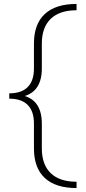

<svg xmlns="http://www.w3.org/2000/svg" viewBox="-20 -731 436 973"><path d="M368 222Q262 222 207 171Q152 120 152 21V-106Q152 -167 120.5 -199Q89 -231 27 -231V-258Q89 -258 120.5 -290Q152 -322 152 -383V-510Q152 -609 207 -660Q262 -711 368 -711V-679Q282 -679 237 -635.5Q192 -592 192 -510V-383Q192 -315 159 -277.5Q126 -240 53 -235V-254Q126 -249 159 -211.5Q192 -174 192 -105V21Q192 103 237 146.5Q282 190 368 190Z"/></svg>

Font: Ysabeau Infant ExtraLight
Style: Regular
Weight: 250
Designer: Christian Thalmann (Catharsis Fonts)
Version: Version 2.001;gftools[0.9.30]; featfreeze: ss01,ss02,lnum